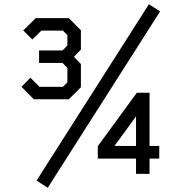

<svg xmlns="http://www.w3.org/2000/svg" viewBox="-20 -823 860 909"><path d="M206 66 153 32 685 -803 738 -769ZM140 -353 82 -412 124 -455 167 -412H278L299 -433V-501L276 -525H165V-584H276L299 -608V-657L278 -678H176L133 -636L90 -679L149 -737H306L363 -680V-588L330 -554L363 -520V-410L306 -353ZM624 0V-72H443V-131L628 -384H688V-132H734V-72H688V0ZM624 -132V-272L522 -132Z"/></svg>

Font: Tomorrow
Style: Regular
Weight: 400
Designer: Tony de Marco, Monica Rizzolli
Foundry: Just in Type
Version: Version 2.002